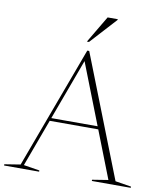

<svg xmlns="http://www.w3.org/2000/svg" viewBox="-104 -997 916 1076"><g transform="rotate(10 353.5 -459.0)"><path d="M195 -291V-307.5H495.5V-291ZM623.5 -21.5 714 -7V0H492.5V-7L583 -21.5L331.5 -665H339.5L102 -21.5L192.5 -7V0H-7V-7L83.5 -21.5L340.5 -715H351.5ZM329.5 -764.5 420.5 -918H478V-914L341.5 -764.5Z"/></g></svg>

Font: Newsreader 60pt ExtraLight
Style: Regular
Weight: 250
Designer: Hugues Gentile
Foundry: Production Type
Version: Version 1.003